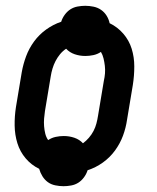

<svg xmlns="http://www.w3.org/2000/svg" viewBox="-20 -591 540 662"><path d="M199 51Q185 51 170.5 48Q156 45 145 37Q134 29 126.5 17Q119 5 115 -9Q88 -22 68.5 -45Q49 -68 40 -97Q31 -126 30.5 -158Q30 -190 35 -222L55 -342Q60 -370 70 -397Q80 -424 97.5 -448Q115 -472 139.5 -489.5Q164 -507 191 -516Q195 -529 203.5 -540.5Q212 -552 223 -559Q234 -566 247.5 -568.5Q261 -571 274 -571Q288 -571 302.5 -568Q317 -565 328.5 -557Q340 -549 347.5 -537Q355 -525 358 -511Q385 -498 405 -475Q425 -452 434 -423Q443 -394 443 -362Q443 -330 438 -298L418 -178Q414 -150 404 -123Q394 -96 376.5 -72Q359 -48 334.5 -30.5Q310 -13 282 -4Q278 9 269.5 20.5Q261 32 250 39Q239 46 225.5 48.5Q212 51 199 51ZM266 -97Q277 -105 286.5 -116Q296 -127 302.5 -139.5Q309 -152 312.5 -165.5Q316 -179 318 -192L338 -312Q341 -325 342 -338Q343 -351 341.5 -364Q340 -377 337 -389.5Q334 -402 328 -412Q316 -404 302 -401Q288 -398 274 -398Q255 -398 237.5 -404Q220 -410 208 -423Q196 -415 187 -404Q178 -393 171.5 -380.5Q165 -368 161 -354.5Q157 -341 155 -328L135 -208Q133 -195 132 -182Q131 -169 132 -156Q133 -143 136 -130.5Q139 -118 146 -108Q158 -116 172 -119Q186 -122 200 -122Q219 -122 236.5 -116Q254 -110 266 -97Z"/></svg>

Font: Iosevka Curly Slab
Style: Bold Italic
Weight: 700
Italic angle: -9°
Monospace: yes
Designer: Belleve Invis
Foundry: Belleve Invis
Version: Version 22.1.2; ttfautohint (v1.8.4)